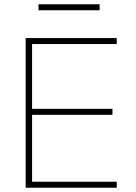

<svg xmlns="http://www.w3.org/2000/svg" viewBox="-20 -878 636 898"><path d="M100 0V-700H130V0ZM117 0V-28H526V0ZM117 -341V-369H506V-341ZM117 -672V-700H526V-672ZM160 -830V-858H446V-830Z"/></svg>

Font: Fustat ExtraLight
Style: Regular
Weight: 250
Designer: Mohamed Gaber, Khaled Hosny, Laura Garcia Mut
Foundry: Kief Type Foundry, Alif Type Foundry, Hard Type Foundry
Version: Version 1.007